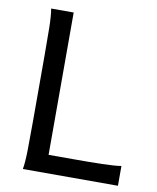

<svg xmlns="http://www.w3.org/2000/svg" viewBox="-81 -777 689 840"><g transform="rotate(10 263.5 -356.5)"><path d="M287.6 -80.6Q323.7 -80.6 356 -80.8Q388.2 -81.1 415.5 -81.8Q442.9 -82.5 464.4 -84Q485.8 -85.4 500.5 -87.9V0H78.1Q83.5 -29.3 84.5 -84.7Q85.4 -140.1 85.4 -212.4V-500.5Q85.4 -572.8 84.5 -628.2Q83.5 -683.6 78.1 -712.9H178.2V-80.6Z"/></g></svg>

Font: Andika Basic
Style: Regular
Weight: 400
Designer: Annie Olsen & Victor Gaultney
Foundry: SIL International
Version: Version 1.000